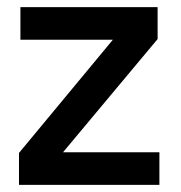

<svg xmlns="http://www.w3.org/2000/svg" viewBox="-20 -516 505 536"><path d="M33 0V-89L295 -405H37V-496H420V-407L156 -91H425V0Z"/></svg>

Font: HostGroteskMedium
Style: Regular
Weight: 500
Designer: Doukan Karapınar based on Poppins by Indian Type Foundry, Jonny Pinhorn
Foundry: Element Type
Version: Version 1.001; ttfautohint (v1.8.4.7-5d5b)